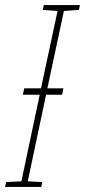

<svg xmlns="http://www.w3.org/2000/svg" viewBox="-78 -734 334 754"><path d="M-58 0H84L88 -19L31 -22L103 -362H166L171 -387H108L173 -691L232 -695L236 -714H94L90 -695L148 -691L83 -387H17L12 -362H78L6 -22L-54 -19Z"/></svg>

Font: Noto Sans ExtraCondensed Thin
Style: Italic
Weight: 100
Width: 2
Italic angle: -12°
Designer: Monotype Design Team
Foundry: Monotype Imaging Inc.
Version: Version 2.013